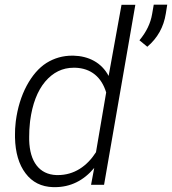

<svg xmlns="http://www.w3.org/2000/svg" viewBox="-20 -770 717 800"><path d="M593.8 -575.2C636.2 -611.3 662.1 -657.2 670.9 -713.4L676.8 -750.5H620.6L613.8 -711.4C607.4 -672.9 589.8 -636.7 561 -602.1ZM44.9 -255.4C43 -240.7 42.5 -225.6 42.5 -210C42.5 -205.6 42.5 -201.2 42.5 -196.8C43.9 -134.3 58.6 -84.5 86.4 -47.9C114.3 -10.7 152.3 8.3 201.7 9.8C204.1 9.8 206.1 9.8 208.5 9.8C273.4 9.8 328.1 -17.1 372.6 -70.3L359.4 0H413.6L543.9 -750H486.3L432.6 -453.6C402.8 -509.8 348.6 -536.6 286.1 -538.1C284.2 -538.1 282.2 -538.1 280.8 -538.1C241.7 -538.1 206.1 -527.8 173.8 -507.8C141.6 -487.3 114.3 -455.6 91.3 -413.1C68.4 -370.1 53.2 -320.8 45.9 -265.6ZM105.5 -266.1C114.7 -336.4 135.7 -391.1 168 -429.7C200.7 -468.3 240.2 -487.8 287.1 -487.8C289.1 -487.8 291 -487.8 293 -487.8C359.9 -485.8 403.3 -447.8 422.4 -384.8L379.9 -135.7C342.3 -77.1 288.6 -40.5 221.2 -40.5C219.2 -40.5 217.3 -40.5 215.3 -40.5C143.6 -43 104 -96.7 101.6 -186C101.6 -190.9 101.6 -195.8 101.6 -200.7C101.6 -220.2 102.5 -238.3 104.5 -255.9Z"/></svg>

Font: Roboto Light
Style: Italic
Weight: 300
Italic angle: -12°
Designer: Google
Version: Version 2.137; 2017